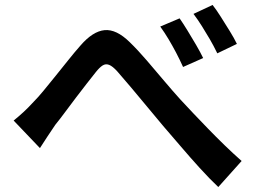

<svg xmlns="http://www.w3.org/2000/svg" viewBox="-20 -759 1040 774"><path d="M35 -273Q56 -290 75 -307.5Q94 -325 115 -348Q134 -367 156.5 -394.5Q179 -422 204.5 -453.5Q230 -485 255.5 -517Q281 -549 304 -575Q354 -633 401.5 -637.5Q449 -642 503 -589Q536 -557 572 -515Q608 -473 643 -431.5Q678 -390 708 -357Q732 -331 760 -301.5Q788 -272 819.5 -239.5Q851 -207 885 -174Q919 -141 954 -110L860 -5Q824 -39 785 -82Q746 -125 708.5 -169Q671 -213 638 -251Q607 -288 573 -329Q539 -370 507.5 -407.5Q476 -445 453 -471Q434 -492 420 -497.5Q406 -503 393.5 -495Q381 -487 366 -468Q350 -448 329 -421Q308 -394 285.5 -364.5Q263 -335 242 -306.5Q221 -278 203 -256Q187 -233 170.5 -207.5Q154 -182 141 -162ZM704 -685Q718 -665 735.5 -636.5Q753 -608 770.5 -578Q788 -548 799 -525L718 -489Q704 -520 689.5 -547.5Q675 -575 659.5 -601Q644 -627 626 -652ZM837 -739Q852 -720 870 -691.5Q888 -663 906 -634Q924 -605 935 -582L856 -544Q841 -575 825.5 -601.5Q810 -628 794 -653.5Q778 -679 760 -703Z"/></svg>

Font: Noto Sans TC SemiBold
Style: Regular
Weight: 600
Designer: Ryoko NISHIZUKA  (kana, bopomofo & ideographs); Paul D. Hunt (Latin, Greek & Cyrillic); Sandoll Communications , Soo-you
Foundry: Adobe
Version: Version 2.004-H2;hotconv 1.0.118;makeotfexe 2.5.65603